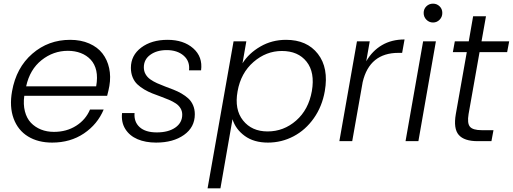

<svg xmlns="http://www.w3.org/2000/svg" viewBox="-20 -772 2805 1050"><path d="M351.1 -494.1Q271.5 -494.1 207.3 -443.1Q143.1 -392.1 123 -299.8H505.9Q514.6 -348.6 506.6 -385Q498.5 -421.4 476.1 -445.6Q453.6 -469.7 421.6 -481.9Q389.6 -494.1 351.1 -494.1ZM546.9 -172.9Q513.2 -92.3 439 -42.2Q364.7 7.8 265.1 7.8Q188 7.8 133.1 -25.9Q78.1 -59.6 54.4 -124Q30.8 -188.5 45.9 -272.9Q68.8 -401.9 156.5 -478Q244.1 -554.2 363.8 -554.2Q422.4 -554.2 468 -534.2Q513.7 -514.2 540.3 -479.7Q566.9 -445.3 576.9 -399.4Q586.9 -353.5 578.1 -301.8Q574.2 -279.3 565.9 -248H112.8Q106.4 -201.2 116.2 -163.1Q126 -125 148.9 -100.8Q171.9 -76.7 204.1 -63.7Q236.3 -50.8 274.9 -50.8Q343.8 -50.8 396.2 -84Q448.7 -117.2 472.2 -172.9Z M1045.4 -147Q1045.4 -76.2 986.3 -34.2Q927.2 7.8 833.5 7.8Q775.9 7.8 732.2 -10.7Q688.5 -29.3 665.3 -66.4Q642.1 -103.5 647.5 -153.8H715.8Q711.9 -105.5 743.7 -76.7Q775.4 -47.9 837.4 -47.9Q900.4 -47.9 938.5 -74.2Q976.6 -100.6 976.6 -145Q976.6 -164.6 967 -180.2Q957.5 -195.8 941.2 -206.5Q924.8 -217.3 903.8 -226.3Q882.8 -235.4 859.6 -243.7Q836.4 -252 813 -261.2Q789.6 -270.5 768.6 -283Q747.6 -295.4 731.2 -310.8Q714.8 -326.2 705.3 -349.4Q695.8 -372.6 695.8 -400.9Q695.8 -469.2 752.2 -511.7Q808.6 -554.2 896.5 -554.2Q983.9 -554.2 1036.6 -507.8Q1089.4 -461.4 1079.6 -387.2H1013.7Q1019.5 -437 984.6 -467.5Q949.7 -498 891.6 -498Q837.4 -498 802 -472.4Q766.6 -446.8 766.6 -403.8Q766.6 -382.8 776.1 -366.2Q785.6 -349.6 801.8 -338.1Q817.9 -326.7 838.9 -317.1Q859.9 -307.6 882.8 -299.1Q905.8 -290.5 929 -281.5Q952.1 -272.5 973.1 -260.3Q994.1 -248 1010.3 -233.2Q1026.4 -218.3 1035.9 -196.3Q1045.4 -174.3 1045.4 -147Z M1306.2 -425.8Q1340.8 -481 1404.1 -517.6Q1467.3 -554.2 1544.4 -554.2Q1658.7 -554.2 1718.5 -477.3Q1778.3 -400.4 1756.3 -273.9Q1741.7 -189.9 1696.3 -125.5Q1650.9 -61 1585.4 -26.6Q1520 7.8 1445.3 7.8Q1368.7 7.8 1318.6 -28.6Q1268.6 -64.9 1251.5 -120.1L1185.5 257.8H1115.2L1257.3 -545.9H1327.1ZM1685.5 -273.9Q1703.1 -376 1656.7 -434.6Q1610.4 -493.2 1521.5 -493.2Q1435.5 -493.2 1366.2 -432.9Q1296.9 -372.6 1279.3 -272.9Q1261.2 -173.3 1309.1 -113.3Q1356.9 -53.2 1443.4 -53.2Q1531.7 -53.2 1599.6 -112.8Q1667.5 -172.4 1685.5 -273.9Z M1906.2 0H1835.9L1932.1 -545.9H2002L1982.9 -437Q2016.1 -494.1 2068.8 -525.1Q2121.6 -556.2 2192.4 -556.2L2179.2 -482.9H2159.2Q2001 -482.9 1963.4 -323.2Z M2197.8 0 2293.9 -545.9H2363.8L2268.1 0ZM2348.1 -752Q2369.1 -752 2384 -737.5Q2398.9 -723.1 2398.9 -701.2Q2398.9 -679.2 2384 -664.1Q2369.1 -648.9 2348.1 -648.9Q2327.1 -648.9 2312 -664.1Q2296.9 -679.2 2296.9 -701.2Q2296.9 -723.1 2311.8 -737.5Q2326.7 -752 2348.1 -752Z M2472.7 -147.9 2532.7 -486.8H2456.5L2467.3 -545.9H2543.5L2567.4 -683.1H2637.7L2613.3 -545.9H2764.6L2753.4 -486.8H2602.5L2542.5 -147.9Q2534.2 -98.1 2550 -79.1Q2565.9 -60.1 2614.3 -60.1H2678.7L2667.5 0H2592.3Q2518.6 0 2488.8 -34.2Q2459 -68.4 2472.7 -147.9Z"/></svg>

Font: SVN-Poppins Light
Style: Italic
Weight: 300
Italic angle: -10°
Designer: Ninad Kale (Devanagari), Jonny Pinhorn (Latin)
Foundry: Indian Type Foundry
Version: Version 3.002 2017